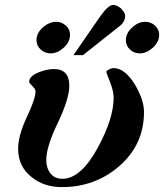

<svg xmlns="http://www.w3.org/2000/svg" viewBox="-20 -748 670 784"><path d="M630 -606Q630 -577 604 -553Q578 -530 551 -530Q528 -530 511 -545.5Q494 -561 494 -583Q494 -613 519 -635Q544 -659 573 -659Q596 -659 613 -643.5Q630 -628 630 -606ZM491 -683Q491 -657 464 -638L319 -523H280L387 -678Q422 -728 442 -728Q449 -728 458 -724Q467 -720 474 -713.5Q481 -707 486 -699Q491 -691 491 -683ZM266 -606Q266 -577 240 -553Q214 -530 187 -530Q164 -530 146.5 -545.5Q129 -561 129 -584Q129 -613 155 -636Q181 -659 210 -659Q232 -659 249 -643.5Q266 -628 266 -606ZM568 -291Q568 -156 465 -68Q367 16 233 16Q159 16 109 -25Q54 -68 54 -141Q54 -193 89 -269Q125 -344 125 -375Q125 -381 121 -386.5Q117 -392 112 -397Q107 -402 103 -406.5Q99 -411 99 -414Q99 -437 139 -453Q171 -466 200 -466Q263 -466 263 -398Q263 -345 216 -246Q169 -149 169 -95Q169 -62 186 -40Q203 -18 235 -18Q311 -18 381 -148Q444 -265 444 -349Q444 -376 429 -414Q414 -451 414 -455Q414 -459 426 -465Q436 -470 444 -470Q490 -470 532 -401Q568 -339 568 -291Z"/></svg>

Font: GFS Didot
Style: Bold Italic
Weight: 700
Italic angle: -12°
Designer: Designed by Takis Katsoulidis and George D. Matthiopoulos.
Foundry: Designed by Takis Katsoulidis and George D. Matthiopoulos.
Version: Version 1.0